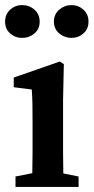

<svg xmlns="http://www.w3.org/2000/svg" viewBox="-29 -735 368 755"><path d="M58 -586Q31 -586 11 -603.5Q-9 -621 -9 -650Q-9 -679 11 -697Q31 -715 58 -715Q86 -715 106.5 -697Q127 -679 127 -650Q127 -621 106.5 -603.5Q86 -586 58 -586ZM252 -586Q225 -586 204 -603.5Q183 -621 183 -650Q183 -679 204 -697Q225 -715 252 -715Q279 -715 299 -697Q319 -679 319 -650Q319 -621 299 -603.5Q279 -586 252 -586ZM32 0V-41L98 -54Q99 -91 99 -134.5Q99 -178 99 -210V-257Q99 -298 98.5 -325.5Q98 -353 96 -383L25 -392V-430L206 -493L222 -483L219 -342V-210Q219 -177 219 -134Q219 -91 220 -53L280 -41V0Z"/></svg>

Font: Source Serif Pro Semibold
Style: Regular
Weight: 600
Designer: Frank Grießhammer
Foundry: Adobe Systems Incorporated
Version: Version 3.000;hotconv 1.0.109;makeotfexe 2.5.65596